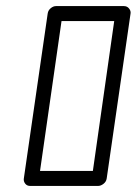

<svg xmlns="http://www.w3.org/2000/svg" viewBox="-20 -592 453 637"><path d="M59.1 0 138.2 -546.9Q139.6 -557.6 148.2 -564.7Q156.7 -571.8 166 -571.8H391.1Q401.9 -571.8 408.2 -563.7Q414.6 -555.7 413.1 -546.9L334 0Q332.5 10.7 323.5 17.8Q314.5 24.9 305.2 24.9H80.1Q69.3 24.9 63.5 17.1Q57.6 9.3 59.1 0ZM112.8 -24.9H288.1L358.9 -522H184.1Z"/></svg>

Font: Trueno Black Outline
Style: Italic
Weight: 900
Width: 6
Designer: Julieta Ulanovsky
Foundry: Julieta Ulanovsky
Version: Version 3.001b | FøM Fix